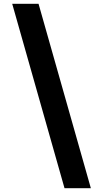

<svg xmlns="http://www.w3.org/2000/svg" viewBox="-20 -843 540 1006"><path d="M318 143 44 -823H182L456 143Z"/></svg>

Font: Iosevka Heavy
Style: Regular
Weight: 900
Monospace: yes
Designer: Belleve Invis
Foundry: Belleve Invis
Version: Version 32.5.0; ttfautohint (v1.8.4)